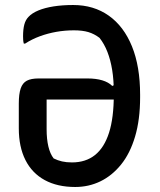

<svg xmlns="http://www.w3.org/2000/svg" viewBox="-20 -733 640 766"><path d="M272 -713Q354 -713 414 -670.5Q474 -628 506.5 -548Q539 -468 539 -355V-345Q539 -256 519 -188.5Q499 -121 463 -76.5Q427 -32 380.5 -9.5Q334 13 280 13Q209 13 158.5 -14.5Q108 -42 81.5 -94.5Q55 -147 55 -221V-320Q55 -358 62.5 -380Q70 -402 87 -411Q104 -420 134 -420H329Q363 -420 388 -412.5Q413 -405 428 -390L454 -403L455 -336Q383 -336 311 -336Q239 -336 166 -336V-217Q166 -178 173 -148.5Q180 -119 194 -101Q210 -93 227.5 -89Q245 -85 267 -85Q322 -85 359 -114.5Q396 -144 415 -203.5Q434 -263 434 -355V-365Q434 -414 427.5 -454Q421 -494 408.5 -526Q396 -558 377 -582Q356 -598 332.5 -605Q309 -612 275 -612Q239 -612 205 -606Q171 -600 139.5 -588.5Q108 -577 80 -559H75Q73 -566 72.5 -573.5Q72 -581 72 -588Q72 -616 77 -635Q82 -654 94 -666Q108 -681 133.5 -691.5Q159 -702 194 -707.5Q229 -713 272 -713Z"/></svg>

Font: Recursive Casual Medium
Style: Regular
Weight: 500
Version: Version 1.047